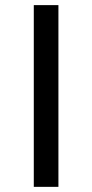

<svg xmlns="http://www.w3.org/2000/svg" viewBox="-20 -726 359 746"><path d="M207 -706.1V0H111.3V-706.1Z"/></svg>

Font: Inter 18pt Black
Style: Regular
Weight: 900
Designer: Rasmus Andersson
Foundry: rsms
Version: Version 4.001;git-66647c0bb